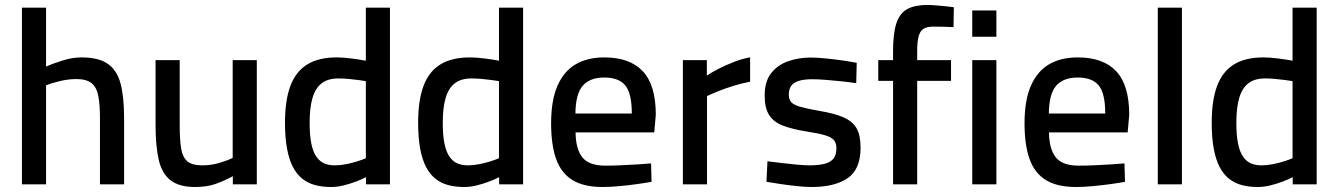

<svg xmlns="http://www.w3.org/2000/svg" viewBox="-20 -742 5389 773"><path d="M68.3 0V-711.2H165.5V-473.8Q190.7 -485.5 231.2 -498.2Q271.7 -510.9 308.1 -510.9Q377.3 -510.9 414.4 -484.8Q451.5 -458.7 465.5 -405Q479.6 -351.4 479.6 -266.9V0H382.5V-264.3Q382.5 -319.8 376 -354.7Q369.5 -389.7 349.2 -406.7Q328.9 -423.7 287.4 -423.7Q254.1 -423.7 219.7 -415.2Q185.3 -406.7 165.5 -398.7V0Z M766.2 10.9Q701.1 10.9 666.3 -16.4Q631.6 -43.6 619 -99.1Q606.3 -154.5 606.3 -238.7V-500H703.5V-238.2Q703.5 -179.5 709.3 -144Q715.2 -108.6 734.5 -92.4Q753.7 -76.3 793.8 -76.3Q831 -76.3 864.3 -86.4Q897.7 -96.5 916.8 -106.3V-500H1013.9V0H917.4V-32.5Q882.6 -13.7 847.6 -1.4Q812.7 10.9 766.2 10.9Z M1313.1 10.9Q1277.8 10.9 1248.7 3.2Q1219.6 -4.5 1197.1 -22.4Q1174.6 -40.2 1159.1 -70.1Q1143.5 -100.1 1135.5 -144Q1127.4 -187.8 1127.4 -248.3Q1127.4 -338 1149.1 -396Q1170.7 -453.9 1216.7 -482.4Q1262.7 -510.9 1335.9 -510.9Q1361.5 -510.9 1396.4 -506.4Q1431.4 -501.9 1452.9 -497.6V-711.2H1550V0H1453.5V-28.8Q1437.8 -20.3 1413.7 -11.2Q1389.5 -2 1363.4 4.5Q1337.4 10.9 1313.1 10.9ZM1327.6 -76.3Q1350.2 -76.3 1373.9 -81.1Q1397.6 -85.8 1418.7 -92.5Q1439.9 -99.1 1452.9 -105.1V-415.4Q1440.5 -417.4 1420.9 -420.1Q1401.3 -422.8 1380.5 -424.5Q1359.7 -426.2 1342.2 -426.2Q1300.1 -426.2 1274.8 -406.5Q1249.6 -386.9 1238.1 -347.5Q1226.6 -308.2 1226.6 -248.3Q1226.6 -196.1 1233.7 -162.5Q1240.9 -128.8 1254.5 -110Q1268.1 -91.2 1286.4 -83.8Q1304.7 -76.3 1327.6 -76.3Z M1849.1 10.9Q1813.8 10.9 1784.7 3.2Q1755.6 -4.5 1733.1 -22.4Q1710.6 -40.2 1695.1 -70.1Q1679.5 -100.1 1671.5 -144Q1663.4 -187.8 1663.4 -248.3Q1663.4 -338 1685.1 -396Q1706.7 -453.9 1752.7 -482.4Q1798.7 -510.9 1871.9 -510.9Q1897.5 -510.9 1932.4 -506.4Q1967.4 -501.9 1988.9 -497.6V-711.2H2086V0H1989.5V-28.8Q1973.8 -20.3 1949.7 -11.2Q1925.5 -2 1899.4 4.5Q1873.4 10.9 1849.1 10.9ZM1863.6 -76.3Q1886.2 -76.3 1909.9 -81.1Q1933.6 -85.8 1954.7 -92.5Q1975.9 -99.1 1988.9 -105.1V-415.4Q1976.5 -417.4 1956.9 -420.1Q1937.3 -422.8 1916.5 -424.5Q1895.7 -426.2 1878.2 -426.2Q1836.1 -426.2 1810.8 -406.5Q1785.6 -386.9 1774.1 -347.5Q1762.6 -308.2 1762.6 -248.3Q1762.6 -196.1 1769.7 -162.5Q1776.9 -128.8 1790.5 -110Q1804.1 -91.2 1822.4 -83.8Q1840.7 -76.3 1863.6 -76.3Z M2403.8 10.9Q2329.1 10.5 2284.1 -17.5Q2239 -45.5 2218.9 -102.2Q2198.8 -159 2198.8 -245.6Q2198.8 -338.3 2224.6 -397Q2250.3 -455.7 2298 -483.3Q2345.7 -510.9 2412.7 -510.9Q2516 -510.9 2568.2 -454.9Q2620.3 -399 2620.3 -279.7L2614 -209H2297.3Q2297.9 -142.4 2324.5 -108.7Q2351 -75.1 2417.3 -75.1Q2445.8 -75.1 2479.8 -76.6Q2513.7 -78.1 2546.1 -80.1Q2578.5 -82.1 2601.2 -84.1L2603.2 -10Q2579.2 -5.5 2544.3 -0.7Q2509.4 4.1 2472.3 7.5Q2435.2 10.9 2403.8 10.9ZM2296.7 -284.9H2523.7Q2523.7 -366.1 2497.5 -398Q2471.3 -429.9 2412.7 -429.9Q2354.7 -429.9 2326 -396.6Q2297.3 -363.2 2296.7 -284.9Z M2729.3 0V-500H2825.8V-437.7Q2844.2 -450.2 2872.7 -464.9Q2901.2 -479.5 2934.7 -492.5Q2968.1 -505.5 3000 -511.3V-413.1Q2966.5 -406.8 2933.4 -396.5Q2900.3 -386.2 2872.5 -375.1Q2844.7 -364.1 2826.5 -355.1V0Z M3247.8 10.9Q3223 10.9 3189.9 7.4Q3156.7 4 3123.7 -0.9Q3090.7 -5.9 3065.8 -10.1L3069.8 -92.7Q3095.4 -89.7 3127.5 -85.7Q3159.7 -81.7 3190.3 -79Q3220.9 -76.3 3238.9 -76.3Q3276.5 -76.3 3300.5 -82.7Q3324.5 -89.1 3336 -103.9Q3347.4 -118.7 3347.4 -144.8Q3347.4 -165.1 3338.2 -177Q3328.9 -189 3302.6 -197.1Q3276.3 -205.3 3225.1 -213Q3169.6 -222 3132.4 -236.1Q3095.2 -250.1 3076.9 -278.3Q3058.6 -306.4 3058.6 -358.1Q3058.6 -414.2 3084.9 -447.6Q3111.2 -481 3153.5 -495.6Q3195.9 -510.3 3243.4 -510.3Q3270.8 -510.3 3304.6 -506.8Q3338.5 -503.4 3372 -498.6Q3405.4 -493.9 3429.2 -489L3427.2 -407Q3402.7 -411 3369.6 -414.5Q3336.4 -418 3304.3 -420.5Q3272.2 -423 3249.7 -423Q3219.6 -423 3198.6 -417.2Q3177.6 -411.4 3166.7 -398.1Q3155.8 -384.7 3155.8 -360.7Q3155.8 -342.2 3165.4 -331Q3175.1 -319.7 3201.7 -312.1Q3228.3 -304.6 3278.4 -295.6Q3339.4 -285.6 3375.9 -269.6Q3412.5 -253.6 3428.6 -225.4Q3444.7 -197.3 3444.7 -147.8Q3444.7 -59.8 3392.3 -24.4Q3339.9 10.9 3247.8 10.9Z M3575.5 0V-416.5H3515.9V-500H3575.5V-536.5Q3575.5 -608.5 3589.1 -648.9Q3602.7 -689.3 3633.2 -705.7Q3663.7 -722.1 3714.4 -722.1Q3726.4 -722.1 3747.1 -720.4Q3767.9 -718.8 3788.7 -716.7Q3809.5 -714.7 3820.2 -712.8L3818.9 -632.8Q3802.3 -633.8 3777.8 -634.3Q3753.2 -634.8 3737 -634.8Q3712.4 -634.8 3698.4 -626.2Q3684.3 -617.5 3678.5 -595.8Q3672.6 -574.2 3672.6 -535.5V-500H3808.9V-416.5H3672.6V0Z M3894.3 0V-500H3991.5V0ZM3894.3 -594.2V-700H3991.5V-594.2Z M4309.8 10.9Q4235.1 10.5 4190.1 -17.5Q4145 -45.5 4124.9 -102.2Q4104.8 -159 4104.8 -245.6Q4104.8 -338.3 4130.6 -397Q4156.3 -455.7 4204 -483.3Q4251.7 -510.9 4318.7 -510.9Q4422 -510.9 4474.2 -454.9Q4526.3 -399 4526.3 -279.7L4520 -209H4203.3Q4203.9 -142.4 4230.5 -108.7Q4257 -75.1 4323.3 -75.1Q4351.8 -75.1 4385.8 -76.6Q4419.7 -78.1 4452.1 -80.1Q4484.5 -82.1 4507.2 -84.1L4509.2 -10Q4485.2 -5.5 4450.3 -0.7Q4415.4 4.1 4378.3 7.5Q4341.2 10.9 4309.8 10.9ZM4202.7 -284.9H4429.7Q4429.7 -366.1 4403.5 -398Q4377.3 -429.9 4318.7 -429.9Q4260.7 -429.9 4232 -396.6Q4203.3 -363.2 4202.7 -284.9Z M4641.3 0V-711.2H4738.5V0Z M5044.1 10.9Q5008.8 10.9 4979.7 3.2Q4950.6 -4.5 4928.1 -22.4Q4905.6 -40.2 4890.1 -70.1Q4874.5 -100.1 4866.5 -144Q4858.4 -187.8 4858.4 -248.3Q4858.4 -338 4880.1 -396Q4901.7 -453.9 4947.7 -482.4Q4993.7 -510.9 5066.9 -510.9Q5092.5 -510.9 5127.4 -506.4Q5162.4 -501.9 5183.9 -497.6V-711.2H5281V0H5184.5V-28.8Q5168.8 -20.3 5144.7 -11.2Q5120.5 -2 5094.4 4.5Q5068.4 10.9 5044.1 10.9ZM5058.6 -76.3Q5081.2 -76.3 5104.9 -81.1Q5128.6 -85.8 5149.7 -92.5Q5170.9 -99.1 5183.9 -105.1V-415.4Q5171.5 -417.4 5151.9 -420.1Q5132.3 -422.8 5111.5 -424.5Q5090.7 -426.2 5073.2 -426.2Q5031.1 -426.2 5005.8 -406.5Q4980.6 -386.9 4969.1 -347.5Q4957.6 -308.2 4957.6 -248.3Q4957.6 -196.1 4964.7 -162.5Q4971.9 -128.8 4985.5 -110Q4999.1 -91.2 5017.4 -83.8Q5035.7 -76.3 5058.6 -76.3Z"/></svg>

Font: TitilliumWeb ExtraLight
Style: Regular
Weight: 400
Designer: Mohamed Gaber, Accademia di Belle Arti di Urbino and others
Foundry: Kief Type Foundry, Accademia di Belle Arti di Urbino and others
Version: Version 3.000; ttfautohint (v1.8.2)